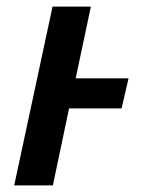

<svg xmlns="http://www.w3.org/2000/svg" viewBox="-20 -561 446 581"><path d="M23 0 139 -541H255L209 -324H369L348 -233H189L140 0Z"/></svg>

Font: Noto Sans UI Medium
Style: Italic
Weight: 500
Italic angle: -12°
Designer: Monotype Design Team
Foundry: Monotype Imaging Inc.
Version: Version 1.901